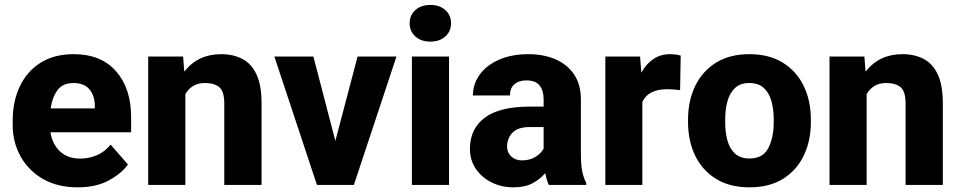

<svg xmlns="http://www.w3.org/2000/svg" viewBox="-20 -761 3948 790"><path d="M299.8 9.8Q215.8 9.8 156 -25.1Q96.2 -60.1 64.2 -118.2Q32.2 -176.3 32.2 -246.6V-265.1Q32.2 -343.8 61.5 -405.5Q90.8 -467.3 146.7 -502.7Q202.6 -538.1 283.2 -538.1Q396 -538.1 457.8 -467.5Q519.5 -397 519.5 -279.3V-216.8H187.5Q195.3 -167.5 227.1 -137.9Q258.8 -108.4 309.6 -108.4Q345.7 -108.4 378.4 -122.3Q411.1 -136.2 435.1 -166L506.3 -84.5Q481.9 -48.8 429.2 -19.5Q376.5 9.8 299.8 9.8ZM282.2 -419.4Q238.3 -419.4 216.6 -390.1Q194.8 -360.8 188.5 -314.9H370.1V-326.7Q369.6 -368.2 347.7 -393.8Q325.7 -419.4 282.2 -419.4Z M823.2 -419.4Q794.4 -419.4 774.7 -407.2Q754.9 -395 742.7 -374V0H589.8V-528.3H733.4L738.3 -466.3Q794.4 -538.1 889.6 -538.1Q939.5 -538.1 976.8 -518.8Q1014.2 -499.5 1035.2 -455.1Q1056.2 -410.6 1056.2 -335V0H902.8V-335.4Q902.8 -385.3 882.1 -402.3Q861.3 -419.4 823.2 -419.4Z M1269.5 -528.3 1359.9 -181.2 1451.2 -528.3H1611.3L1436 0H1284.2L1108.9 -528.3Z M1665.5 -665Q1665.5 -698.2 1689 -719.5Q1712.4 -740.7 1750.5 -740.7Q1789.1 -740.7 1812.5 -719.5Q1835.9 -698.2 1835.9 -665Q1835.9 -632.3 1812.5 -611.1Q1789.1 -589.8 1750.5 -589.8Q1712.4 -589.8 1689 -611.1Q1665.5 -632.3 1665.5 -665ZM1827.6 -528.3V0H1674.8V-528.3Z M2238.3 0Q2229 -19 2223.6 -48.8Q2203.1 -24.4 2171.9 -7.3Q2140.6 9.8 2092.8 9.8Q2043.5 9.8 2002.7 -10.5Q1961.9 -30.8 1937.7 -66.4Q1913.6 -102.1 1913.6 -148.4Q1913.6 -231 1974.4 -276.6Q2035.2 -322.3 2159.7 -322.3H2216.8V-352.5Q2216.8 -388.2 2200.2 -409.2Q2183.6 -430.2 2146 -430.2Q2114.3 -430.2 2096.2 -414.1Q2078.1 -397.9 2078.1 -368.2H1925.8Q1925.8 -415.5 1953.9 -454.1Q1981.9 -492.7 2033.4 -515.4Q2085 -538.1 2154.3 -538.1Q2216.3 -538.1 2264.9 -517.3Q2313.5 -496.6 2341.8 -455.1Q2370.1 -413.6 2370.1 -351.6V-130.4Q2370.1 -83 2375.7 -55.7Q2381.3 -28.3 2392.1 -8.3V0ZM2127.4 -101.1Q2161.1 -101.1 2184.1 -116Q2207 -130.9 2216.8 -149.4V-238.3H2161.1Q2109.9 -238.3 2088.1 -214.6Q2066.4 -190.9 2066.4 -157.7Q2066.4 -133.3 2083.5 -117.2Q2100.6 -101.1 2127.4 -101.1Z M2780.8 -532.2 2778.3 -390.1Q2768.1 -391.6 2752.7 -392.8Q2737.3 -394 2726.1 -394Q2646.5 -394 2623 -341.3V0H2470.7V-528.3H2613.8L2618.7 -461.9Q2638.2 -497.6 2668 -517.8Q2697.8 -538.1 2736.3 -538.1Q2761.7 -538.1 2780.8 -532.2Z M2811 -258.8V-269Q2811 -346.2 2840.3 -407Q2869.6 -467.8 2925.8 -502.9Q2981.9 -538.1 3063 -538.1Q3145 -538.1 3201.4 -502.9Q3257.8 -467.8 3287.1 -407Q3316.4 -346.2 3316.4 -269V-258.8Q3316.4 -181.6 3287.1 -120.8Q3257.8 -60.1 3201.7 -25.1Q3145.5 9.8 3064 9.8Q2982.4 9.8 2926 -25.1Q2869.6 -60.1 2840.3 -120.8Q2811 -181.6 2811 -258.8ZM2963.9 -269V-258.8Q2963.9 -216.8 2973.1 -182.9Q2982.4 -148.9 3004.4 -128.9Q3026.4 -108.9 3064 -108.9Q3119.6 -108.9 3141.6 -152.3Q3163.6 -195.8 3163.6 -258.8V-269Q3163.6 -310.1 3154.3 -344.2Q3145 -378.4 3123 -398.9Q3101.1 -419.4 3063 -419.4Q3025.9 -419.4 3004.2 -398.9Q2982.4 -378.4 2973.1 -344.2Q2963.9 -310.1 2963.9 -269Z M3626.5 -419.4Q3597.7 -419.4 3577.9 -407.2Q3558.1 -395 3545.9 -374V0H3393.1V-528.3H3536.6L3541.5 -466.3Q3597.7 -538.1 3692.9 -538.1Q3742.7 -538.1 3780 -518.8Q3817.4 -499.5 3838.4 -455.1Q3859.4 -410.6 3859.4 -335V0H3706.1V-335.4Q3706.1 -385.3 3685.3 -402.3Q3664.6 -419.4 3626.5 -419.4Z"/></svg>

Font: Vazirmatn UI FD ExtraBold
Style: Regular
Weight: 800
Designer: Saber Rastikerdar
Foundry: Saber Rastikerdar
Version: Version 33.003